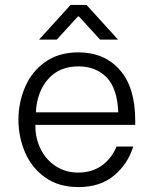

<svg xmlns="http://www.w3.org/2000/svg" viewBox="-20 -755 625 781"><path d="M55 -268Q55 -338 82 -401Q109 -464 164 -503Q219 -542 299 -542Q404 -542 467 -471Q530 -400 530 -266V-247H124V-240Q124 -192 145.5 -148.5Q167 -105 207 -79Q247 -53 298 -53Q354 -53 394 -81.5Q434 -110 454 -159H522Q500 -88 444 -41Q388 6 299 6Q219 6 164 -33Q109 -72 82 -135Q55 -198 55 -268ZM461 -298Q457 -397 413 -441Q369 -485 299 -485Q221 -485 175.5 -433Q130 -381 126 -298ZM267 -735H332L460 -594H387L301 -688H297L211 -594H139Z"/></svg>

Font: Be Vietnam Light
Style: Regular
Weight: 300
Designer: Gabriel Lam
Foundry: TypeRant
Version: Version 4.000